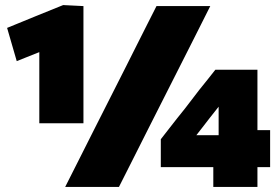

<svg xmlns="http://www.w3.org/2000/svg" viewBox="-20 -737 1105 757"><path d="M46 -496 8 -627Q65 -650.5 119.8 -672.8Q174.5 -695 229 -717L222 -566Q182.5 -550.5 138.8 -533Q95 -515.5 46 -496ZM135 -251Q135 -286.5 135 -319.5Q135 -352.5 135 -395V-512Q135 -546 135 -579Q135 -612 135 -645L229 -717L309 -713Q309 -669.5 309 -629Q309 -588.5 309 -548V-395Q309 -352.5 309 -319.5Q309 -286.5 309 -251ZM237 0Q265 -55 291.8 -108.5Q318.5 -162 353 -230L478 -477Q501.5 -523.5 521.2 -563Q541 -602.5 559.5 -639Q578 -675.5 597 -713H809Q790 -675.5 771.8 -639Q753.5 -602.5 733.5 -563Q713.5 -523.5 690 -477L565 -230Q530.5 -162 503.8 -108.5Q477 -55 449 0ZM821 0Q821 -35.5 821 -65.5Q821 -95.5 821 -139L842 -159V-262Q842 -295 842 -328Q842 -361 842 -394L951 -455Q933 -432.5 916.2 -410.8Q899.5 -389 882 -367L807 -272Q793 -254 778 -234.5Q763 -215 748 -196L744 -204H869L882 -224Q919 -224 965.5 -224Q1012 -224 1045 -224V-78Q1012 -78 965.5 -78Q919 -78 882 -78H614V-188Q626 -203.5 642.8 -225Q659.5 -246.5 677.2 -269Q695 -291.5 710 -310L766 -383Q782 -402.5 797.8 -422.5Q813.5 -442.5 829 -462H995Q995 -419.5 995 -378.8Q995 -338 995 -298V-139Q995 -95.5 995 -65.5Q995 -35.5 995 0Z"/></svg>

Font: Commissioner Thin Black
Style: Regular
Weight: 900
Version: Version 1.000